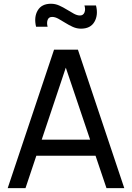

<svg xmlns="http://www.w3.org/2000/svg" viewBox="-20 -978 686 998"><path d="M401 -829Q379 -829 358.5 -838.2Q338 -847.5 319 -859.5Q300 -871.5 283 -880.8Q266 -890 251 -890Q233 -890 227.5 -874.2Q222 -858.5 227.5 -839H167.5Q155.5 -889 176 -923.8Q196.5 -958.5 245 -958.5Q267.5 -958.5 288 -949.2Q308.5 -940 327.8 -928Q347 -916 364 -906.8Q381 -897.5 395.5 -897.5Q412.5 -897.5 419 -913Q425.5 -928.5 419 -949.5H479Q491.5 -900.5 471 -864.8Q450.5 -829 401 -829ZM20 0 261 -720H385L626 0H533.5L308 -668H336L112.5 0ZM136 -168.5V-252H510V-168.5Z"/></svg>

Font: Manrope ExtraLight Medium
Style: Regular
Weight: 500
Version: Version 4.504